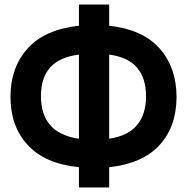

<svg xmlns="http://www.w3.org/2000/svg" viewBox="-20 -789 823 844"><path d="M327 -54Q178 -69 102 -151.5Q26 -234 26 -363Q26 -491 100.5 -575Q175 -659 327 -676V-769H460V-676Q609 -659 682.5 -575Q756 -491 756 -363Q756 -233 681.5 -151.5Q607 -70 460 -54V35H327ZM460 -179Q543 -192 582.5 -239.5Q622 -287 622 -366Q622 -445 582.5 -491.5Q543 -538 460 -549ZM327 -549Q241 -538 200.5 -492.5Q160 -447 160 -366Q160 -286 200.5 -239Q241 -192 327 -179Z"/></svg>

Font: Oxford Sans
Style: Bold
Weight: 700
Designer: Matt McInerney, Pablo Impallari, Rodrigo Fuenzalida
Foundry: Matt McInerney, Pablo Impallari, Rodrigo Fuenzalida
Version: Version 3.000g; ttfautohint (v1.5) -l 8 -r 28 -G 28 -x 14 -D